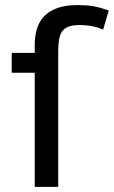

<svg xmlns="http://www.w3.org/2000/svg" viewBox="-20 -732 446 752"><path d="M26 -525H116V-558Q116 -592 125 -620.5Q134 -649 153.5 -669Q173 -689 205 -700.5Q237 -712 282 -712Q301 -712 316.5 -711Q332 -710 346 -707.5Q360 -705 374.5 -701Q389 -697 406 -691L384 -616Q358 -627 335 -630.5Q312 -634 293 -634Q270 -634 254 -629.5Q238 -625 227.5 -614Q217 -603 212.5 -582.5Q208 -562 208 -529V0H116V-447H26Z"/></svg>

Font: PT Sans Caption
Style: Regular
Weight: 400
Designer: A.Korolkova, O.Umpeleva, V.Yefimov
Foundry: ParaType Ltd
Version: Version 2.004W OFL